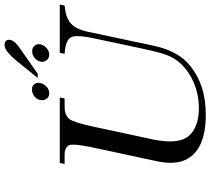

<svg xmlns="http://www.w3.org/2000/svg" viewBox="-60 -845 915 835"><g transform="rotate(-90 397.5 -427.5)"><path d="M494 -721H476L549 -811Q593 -865 618 -865Q642 -865 642 -846Q642 -843 641 -838Q637 -820 603 -797ZM426 -746Q441 -746 448 -737Q455 -728 455 -718Q455 -715 454 -711Q451 -695 438.5 -683Q426 -671 410 -671Q394 -671 386.5 -681Q379 -691 379 -702Q379 -706 380 -710Q383 -725 396.5 -735.5Q410 -746 426 -746ZM592 -745Q608 -745 615.5 -735.5Q623 -726 623 -716Q623 -712 622 -708Q618 -693 605.5 -682Q593 -671 578 -671Q562 -671 554 -681Q546 -691 546 -702Q546 -705 547 -709Q550 -724 563 -734.5Q576 -745 592 -745ZM795 -625 791 -604Q741 -600 715 -578.5Q689 -557 678 -508L616 -216Q593 -109 529 -58Q445 10 317 10Q160 10 119 -80Q107 -106 107 -143Q107 -174 116 -213L171 -469Q186 -538 186 -567Q186 -578 184 -583Q179 -598 156 -603Q153 -604 143 -604H102L106 -625H391L387 -604H375Q340 -604 334 -603Q310 -599 297 -583Q282 -563 262 -469L208 -217Q200 -177 200 -146Q200 -80 236 -52Q276 -20 345 -20Q416 -20 480 -54Q543 -90 569 -144Q583 -175 591 -213Q592 -214 596 -232.5Q600 -251 604 -268L649 -480Q658 -523 658 -548Q658 -567 653 -576Q641 -600 581 -604L585 -625Z"/></g></svg>

Font: New Athena Unicode
Style: Italic
Weight: 400
Designer: J. Rusten 1997; rev. by R. Hancock 2001, 2002, rev. by D. Mastronarde 2002-2019
Foundry: Society for Classical Studies (formerly American Philological Association)
Version: Version 5.008